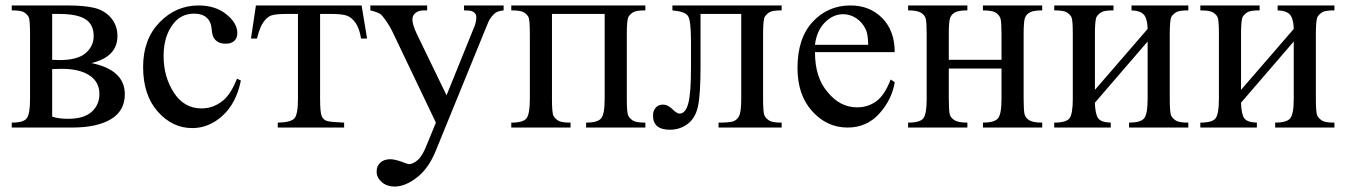

<svg xmlns="http://www.w3.org/2000/svg" viewBox="-20 -467 4928 703"><path d="M315 -236Q437 -211 437 -122Q437 -61 386 -30.5Q335 0 244 0H23V-18Q67 -18 78.5 -34.5Q90 -51 90 -105V-342Q90 -395 85 -404.5Q80 -414 69 -421.5Q58 -429 23 -429V-447H229Q289 -447 326 -438Q363 -429 386.5 -401.5Q410 -374 410 -335Q410 -259 315 -236ZM171 -248Q192 -247 197 -247Q264 -247 293.5 -272.5Q323 -298 323 -335Q323 -377 293 -396.5Q263 -416 196 -416H171ZM171 -40Q195 -32 229 -32Q287 -32 315.5 -57.5Q344 -83 344 -123Q344 -167 307.5 -191Q271 -215 206 -215Q189 -215 171 -214Z M862 -172Q845 -89 795 -43.5Q745 2 684 2Q611 2 557.5 -58.5Q504 -119 504 -222Q504 -323 564 -385Q624 -447 707 -447Q769 -447 809 -414.5Q849 -382 849 -346Q849 -328 838 -317.5Q827 -307 807 -307Q779 -307 766 -324Q757 -333 755 -360.5Q753 -388 736 -403Q720 -417 691 -417Q645 -417 617 -383Q579 -337 579 -262Q579 -186 616.5 -128Q654 -70 718 -70Q763 -70 799 -101Q825 -123 848 -179Z M917 -447H1304L1324 -326H1302Q1296 -363 1282 -383Q1268 -403 1250.5 -409.5Q1233 -416 1191 -416H1152V-105Q1152 -55 1158 -41.5Q1164 -28 1177.5 -24Q1191 -20 1240 -18V0H997V-18Q1044 -19 1057.5 -33Q1071 -47 1071 -105V-416H1031Q989 -416 973.5 -410.5Q958 -405 944.5 -386Q931 -367 921 -326H899Z M1336 -447H1544V-429H1534Q1512 -429 1501 -419.5Q1490 -410 1490 -396Q1490 -377 1506 -343L1615 -118L1715 -365Q1724 -385 1724 -404Q1724 -413 1720 -417Q1716 -423 1708 -426Q1700 -429 1679 -429V-447H1824V-429Q1806 -427 1796.5 -421.5Q1787 -416 1775 -399Q1770 -393 1758 -362L1576 84Q1550 149 1507 182.5Q1464 216 1425 216Q1396 216 1377.5 199.5Q1359 183 1359 161Q1359 141 1372.5 128.5Q1386 116 1409 116Q1425 116 1453 126Q1473 134 1477 134Q1492 134 1509.5 119Q1527 104 1544 60L1576 -18L1415 -355Q1408 -370 1392 -393Q1380 -410 1372 -416Q1361 -423 1336 -429Z M2194 -416H2001V-105Q2001 -53 2006.5 -43Q2012 -33 2023.5 -25.5Q2035 -18 2069 -18V0H1852V-18Q1896 -18 1908 -34Q1920 -50 1920 -105V-342Q1920 -395 1915 -404.5Q1910 -414 1898.5 -421.5Q1887 -429 1852 -429V-447H2343V-429Q2310 -429 2299 -422.5Q2288 -416 2281.5 -406Q2275 -396 2275 -342V-105Q2275 -53 2280.5 -43Q2286 -33 2297.5 -25.5Q2309 -18 2343 -18V0H2126V-18Q2167 -18 2180.5 -33Q2194 -48 2194 -105Z M2442 -447H2842V-429Q2809 -429 2798 -422.5Q2787 -416 2780.5 -406Q2774 -396 2774 -342V-105Q2774 -53 2779.5 -43Q2785 -33 2796.5 -25.5Q2808 -18 2842 -18V0H2611V-18Q2648 -18 2662.5 -22Q2677 -26 2685.5 -41Q2694 -56 2694 -105V-416H2545V-227Q2545 -120 2535.5 -77Q2526 -34 2497.5 -13Q2469 8 2433 8Q2371 8 2371 -44Q2371 -62 2381 -73Q2391 -84 2407 -84Q2424 -84 2439 -70Q2458 -51 2468 -51Q2490 -51 2500 -88Q2510 -125 2510 -217V-316Q2510 -392 2499 -408.5Q2488 -425 2442 -429Z M2964 -276Q2964 -182 3011 -129Q3056 -74 3118 -74Q3159 -74 3189.5 -97Q3220 -120 3241 -176L3256 -166Q3246 -103 3200 -51.5Q3154 0 3083 0Q3008 0 2954 -59.5Q2900 -119 2900 -218Q2900 -327 2955.5 -387Q3011 -447 3094 -447Q3165 -447 3210.5 -400.5Q3256 -354 3256 -276ZM2964 -303H3159Q3158 -343 3150 -359Q3138 -385 3115.5 -400Q3093 -415 3067 -415Q3030 -415 3000 -384.5Q2970 -354 2964 -303Z M3454 -248H3647V-342Q3647 -385 3643.5 -398Q3640 -411 3627 -420Q3614 -429 3579 -429V-447H3796V-429Q3765 -429 3751.5 -422Q3738 -415 3733 -402Q3728 -389 3728 -342V-105Q3728 -62 3731.5 -48.5Q3735 -35 3749 -26.5Q3763 -18 3796 -18V0H3579V-18Q3620 -18 3633.5 -33Q3647 -48 3647 -105V-216H3454V-105Q3454 -62 3457.5 -48.5Q3461 -35 3475.5 -26.5Q3490 -18 3522 -18V0H3305V-18Q3349 -18 3361 -34Q3373 -50 3373 -105V-342Q3373 -385 3369.5 -398.5Q3366 -412 3352 -420.5Q3338 -429 3305 -429V-447H3522V-429Q3491 -429 3477.5 -422Q3464 -415 3459 -402Q3454 -389 3454 -342Z M3989 -138 4182 -361Q4181 -399 4168 -413.5Q4155 -428 4123 -429V-447H4331V-429Q4298 -429 4287 -422.5Q4276 -416 4269.5 -406Q4263 -396 4263 -342V-105Q4263 -53 4268.5 -43Q4274 -33 4285.5 -25.5Q4297 -18 4331 -18V0H4114V-18Q4155 -18 4168.5 -33Q4182 -48 4182 -105V-315L3989 -91Q3990 -50 4000.5 -34.5Q4011 -19 4047 -18V0H3840V-18Q3884 -18 3896 -34Q3908 -50 3908 -105V-342Q3908 -395 3903 -404.5Q3898 -414 3886.5 -421.5Q3875 -429 3840 -429V-447H4057V-429Q4024 -429 4013 -422.5Q4002 -416 3995.5 -406Q3989 -396 3989 -342Z M4524 -138 4717 -361Q4716 -399 4703 -413.5Q4690 -428 4658 -429V-447H4866V-429Q4833 -429 4822 -422.5Q4811 -416 4804.5 -406Q4798 -396 4798 -342V-105Q4798 -53 4803.5 -43Q4809 -33 4820.5 -25.5Q4832 -18 4866 -18V0H4649V-18Q4690 -18 4703.5 -33Q4717 -48 4717 -105V-315L4524 -91Q4525 -50 4535.5 -34.5Q4546 -19 4582 -18V0H4375V-18Q4419 -18 4431 -34Q4443 -50 4443 -105V-342Q4443 -395 4438 -404.5Q4433 -414 4421.5 -421.5Q4410 -429 4375 -429V-447H4592V-429Q4559 -429 4548 -422.5Q4537 -416 4530.5 -406Q4524 -396 4524 -342Z"/></svg>

Font: New Athena Unicode
Style: Regular
Weight: 400
Designer: J. Rusten 1997; rev. by R. Hancock 2001, 2002, rev. by D. Mastronarde 2002-2021
Foundry: GreekKeys New Athena Unicode
Version: Version 5.008